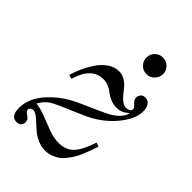

<svg xmlns="http://www.w3.org/2000/svg" viewBox="-194 -742 849 849"><g transform="rotate(45 230.0 -318.0)"><path d="M100.1 -294.9 81.1 -299.8Q87.9 -324.7 99.9 -351.3Q111.8 -377.9 129.6 -405.3Q147.5 -432.6 172.6 -450.2Q197.8 -467.8 225.1 -467.8Q244.6 -467.8 261.2 -458.3Q277.8 -448.7 289.6 -435.1Q301.3 -421.4 311.8 -407.7Q322.3 -394 335.2 -384.5Q348.1 -375 361.8 -375Q372.6 -375 380.4 -379.6Q388.2 -384.3 388.2 -393.1Q388.2 -401.4 374.5 -413.1Q360.8 -424.8 360.8 -438Q360.8 -449.7 368.2 -458.7Q375.5 -467.8 390.1 -467.8Q407.2 -467.8 417 -453.9Q426.8 -439.9 426.8 -418Q426.8 -367.2 376.7 -308.8Q326.7 -250.5 249 -217.8H248.5L248 -217.3H247.6L247.1 -216.8H246.6L246.1 -216.3H245.6H245.1L244.6 -215.8H244.1L243.7 -215.3H243.2L242.7 -214.8H242.2H241.7L241.2 -214.4H240.7L240.2 -213.9H239.7L239.3 -213.4H238.8L238.3 -212.9Q131.8 -168.5 109.9 -154.8Q89.4 -141.6 74.7 -119.1Q72.3 -115.2 67.9 -107.9Q95.2 -106 129.4 -92.3Q163.6 -78.6 197 -66.4Q230.5 -54.2 259.8 -54.2Q307.1 -54.2 333 -83.7Q358.9 -113.3 377.9 -173.8L397 -168Q390.1 -147.5 386 -135.5Q381.8 -123.5 373 -102.1Q364.3 -80.6 356.4 -67.1Q348.6 -53.7 335.9 -37.1Q323.2 -20.5 310.3 -11Q297.4 -1.5 279.5 5.4Q261.7 12.2 242.2 12.2Q218.8 12.2 196.8 2.9Q174.8 -6.3 158.7 -19.5Q142.6 -32.7 128.9 -46.1Q115.2 -59.6 102.3 -68.8Q89.4 -78.1 79.1 -78.1Q71.8 -78.1 65.9 -74Q60.1 -69.8 60.1 -62Q60.1 -53.7 68.1 -48.3Q76.2 -43 84.5 -35.6Q92.8 -28.3 92.8 -16.1Q92.8 -4.4 85.7 3.9Q78.6 12.2 64 12.2Q26.9 12.2 26.9 -40Q26.9 -101.6 78.4 -157.5Q129.9 -213.4 206.1 -246.1Q310.1 -291 336.4 -306.6Q374 -329.1 387.2 -359.4Q389.2 -364.3 391.1 -370.1Q377 -359.9 371.1 -356Q365.2 -352.1 354.7 -348.6Q344.2 -345.2 332 -345.2Q311 -345.2 293 -352.8Q274.9 -360.4 263.9 -369.6Q252.9 -378.9 236.3 -386.5Q219.7 -394 201.2 -394Q128.9 -394 100.1 -294.9ZM283.2 -632.8Q298.3 -647.9 319.8 -647.9Q341.3 -647.9 356.7 -632.8Q372.1 -617.7 372.1 -596.2Q372.1 -574.7 356.7 -559.3Q341.3 -543.9 319.8 -543.9Q298.3 -543.9 283.2 -559.3Q268.1 -574.7 268.1 -596.2Q268.1 -617.7 283.2 -632.8Z"/></g></svg>

Font: Flanker Steampunk
Style: Italic
Weight: 400
Italic angle: -12°
Designer: Alexey Kryukov, Leonardo Di Lena
Foundry: Alexey Kryukov, Leonardo Di Lena
Version: 1.210